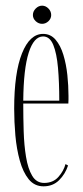

<svg xmlns="http://www.w3.org/2000/svg" viewBox="-20 -646 291 677"><path d="M133.5 11Q101.5 11 81.2 -14Q61 -39 49.8 -79.8Q38.5 -120.5 34.2 -168.5Q30 -216.5 30 -262.5Q30 -389 57.5 -457.8Q85 -526.5 132 -526.5Q158.5 -526.5 176 -506Q193.5 -485.5 203.5 -452.5Q213.5 -419.5 217.5 -381.5Q221.5 -343.5 221.5 -308.5Q221.5 -301.5 221.5 -294.8Q221.5 -288 221 -281H62V-278Q62 -231.5 63.5 -182.8Q65 -134 71.8 -92.8Q78.5 -51.5 93.5 -26.2Q108.5 -1 135.5 -1Q167 -1 185.8 -22Q204.5 -43 211 -67.5L220 -62.5Q210 -32 188.2 -10.5Q166.5 11 133.5 11ZM132 -517.5Q99.5 -517.5 81.2 -460.2Q63 -403 62 -291H189Q189 -355.5 184.5 -406.8Q180 -458 167.8 -487.8Q155.5 -517.5 132 -517.5ZM128.5 -562Q116 -562 106 -571.2Q96 -580.5 96 -593Q96 -606 106 -616Q116 -626 128.5 -626Q141 -626 150.8 -616Q160.5 -606 160.5 -593Q160.5 -580.5 150.8 -571.2Q141 -562 128.5 -562Z"/></svg>

Font: Imbue 100pt Thin
Style: Regular
Weight: 100
Designer: Tyler Finck
Foundry: Etcetera Type Company
Version: Version 1.102; ttfautohint (v1.8.3)